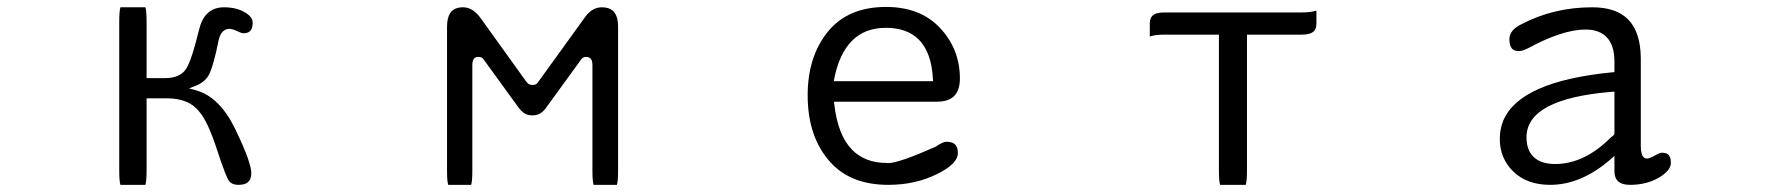

<svg xmlns="http://www.w3.org/2000/svg" viewBox="-20 -513 5040 548"><path d="M395 14.6Q398.4 4.4 398.4 -28.3V-232.4H456.1Q519 -232.4 548.3 -194.8Q572.8 -167.5 599.6 -85Q625.5 -6.8 632.8 2Q641.1 14.6 660.6 14.6Q680.2 14.6 688.7 6.1Q697.3 -2.4 697.3 -19.5Q697.3 -32.2 687.3 -61.5Q677.2 -90.8 651.9 -143.6Q607.4 -236.3 539.1 -255.4L519.5 -260.7L538.6 -268.1Q567.9 -279.8 578.6 -304.2Q590.3 -330.1 603.5 -396Q607.4 -414.6 615.5 -422.6Q623.5 -430.7 633.8 -430.7Q643.1 -430.7 657.7 -423.8Q663.6 -420.9 668 -419.4Q672.4 -418 673.8 -418Q687.5 -418 693.8 -424.3Q701.2 -431.6 701.2 -448.2Q701.2 -464.8 678.7 -478Q654.3 -492.2 619.1 -492.2Q589.8 -492.2 571.3 -474.1Q555.2 -458 547.9 -427.2Q525.9 -336.9 509.8 -314.5Q492.7 -290 450.2 -290H398.4V-449.2Q398.4 -482.4 395 -492.2H323.7Q320.3 -481.9 320.3 -449.2V-28.3Q320.3 4.9 323.7 14.6Z M1740.7 14.6Q1744.1 4.9 1744.1 -26.4V-436.5Q1744.1 -467.3 1730.5 -481Q1719.2 -492.2 1697.8 -492.2Q1668.5 -492.2 1647.5 -460.9Q1516.1 -278.8 1515.1 -277.6Q1514.2 -276.4 1513.7 -275.9Q1512.2 -274.4 1511.7 -273.9Q1507.3 -270.5 1500.2 -270.5Q1493.2 -270.5 1489.3 -272.9Q1485.4 -275.4 1480.5 -282.2L1352.1 -460.9Q1329.6 -492.2 1301.8 -492.2Q1275.4 -492.2 1264.6 -475.1Q1255.9 -461.4 1255.9 -436.5V-26.4Q1255.9 4.9 1259.3 14.6H1324.7Q1328.1 4.9 1328.1 -26.4V-326.2Q1328.1 -338.9 1332 -344.2L1333.5 -346.2Q1337.9 -350.6 1344.7 -350.6Q1353.5 -350.6 1358.4 -346.2Q1360.8 -343.3 1364.3 -337.9L1461.4 -204.1L1468.3 -196.3Q1481 -183.6 1499.5 -183.6Q1522.9 -183.6 1537.6 -204.1L1634.8 -337.9Q1639.6 -345.7 1643.6 -348.1Q1647.5 -350.6 1652.3 -350.6Q1662.6 -350.6 1667 -344.2Q1670.9 -338.9 1670.9 -326.2V-26.4Q1670.9 4.9 1674.3 14.6Z M2361.3 -289.6Q2375.5 -360.4 2412.1 -397Q2448.7 -433.6 2508.8 -433.6Q2568.8 -433.6 2602.5 -399.9Q2638.7 -363.3 2642.6 -288.6L2643.1 -281.2H2359.9ZM2360.4 -222.7H2653.3Q2687 -222.7 2703.4 -239Q2719.7 -255.4 2719.7 -289.1Q2719.7 -372.1 2663.6 -432.6Q2607.4 -493.2 2508.8 -493.2Q2399.9 -493.2 2342.5 -422.1Q2285.2 -351.1 2285.2 -241.2Q2285.2 -120.1 2351.6 -48.3Q2409.7 14.6 2515.6 14.6Q2592.3 14.6 2654.3 -16.1Q2713.9 -45.4 2713.9 -76.2Q2713.9 -92.8 2706.1 -100.6Q2698.2 -108.4 2681.6 -108.4Q2670.9 -108.4 2650.4 -94.2Q2544.9 -47.4 2514.6 -47.4Q2512.7 -47.4 2510.7 -47.9Q2449.7 -47.9 2412.6 -85Q2371.1 -127 2361.3 -214.8Z M3535.6 14.6Q3539.1 4.4 3539.1 -28.3V-414.1H3696.3Q3719.7 -414.1 3730 -423.8Q3737.3 -431.6 3737.3 -445.8V-482.9Q3721.7 -477.5 3696.3 -477.5H3301.8Q3278.8 -477.5 3269 -467.8Q3261.7 -460.4 3261.7 -445.8V-408.7Q3277.3 -414.1 3301.8 -414.1H3459V-28.3Q3459 4.9 3462.4 14.6Z M4587.9 -251.5V-132.8Q4587.9 -129.9 4585.7 -127.4Q4583.5 -125 4578.6 -121.6Q4502.4 -44.9 4418.9 -44.9Q4377 -44.9 4356.4 -65.9Q4336.9 -85 4336.9 -121.1Q4336.9 -231 4580.6 -251ZM4587.9 -67.9V-24.4Q4587.9 -5.9 4597.2 3.4Q4608.4 14.6 4632.8 14.6Q4679.7 14.6 4715.3 -6.3Q4749 -26.4 4749 -48.8Q4749 -68.4 4737.8 -74.2Q4732.4 -77.1 4723.6 -77.1Q4716.8 -77.1 4703.6 -69.3Q4688 -60.5 4680.7 -60.5Q4674.8 -60.5 4670.9 -64.5Q4663.1 -72.3 4663.1 -96.7V-346.7Q4662.6 -421.9 4626.5 -458Q4592.3 -492.2 4524.4 -492.2Q4414.6 -492.2 4322.3 -443.8Q4288.1 -427.2 4288.1 -401.4Q4288.1 -377 4300.8 -370.1Q4306.6 -367.2 4315.4 -367.2Q4324.7 -367.2 4340.8 -375Q4439.9 -428.7 4504.9 -428.7Q4543.9 -428.7 4564.9 -407.7Q4587.9 -384.8 4587.9 -336.9V-307.1L4581.5 -306.6Q4317.4 -280.8 4270.5 -168.5Q4260.7 -144.5 4260.7 -116.2Q4260.7 -60.5 4299.8 -22.9Q4338.9 14.6 4404.3 14.6Q4492.7 14.6 4576.7 -58.1ZM4578.6 -121.6 4579.1 -122.1Q4579.1 -122.1 4578.6 -121.6Z"/></svg>

Font: YuPearl-Light
Style: Light
Weight: 300
Designer: Max Yao
Foundry: Max-Everyday
Version: Version 1.011; ttfautohint (v1.8.3)